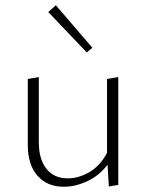

<svg xmlns="http://www.w3.org/2000/svg" viewBox="-20 -708 556 732"><path d="M311 -508 164 -662 193 -688 332 -526ZM431 -414V-3L395 3L390 -80Q359 -39 313.5 -17.5Q268 4 223 4Q160 4 123 -38Q86 -80 86 -154V-407L128 -414V-166Q128 -101 157 -64.5Q186 -28 238 -28Q280 -28 321 -52Q362 -76 388 -125V-407Z"/></svg>

Font: Ysabeau Infant Light
Style: Regular
Weight: 300
Designer: Christian Thalmann (Catharsis Fonts)
Version: Version 0.003